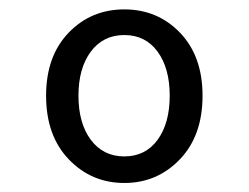

<svg xmlns="http://www.w3.org/2000/svg" viewBox="-20 -829 540 417"><path d="M80.1 -621.1Q80.1 -707 128.9 -757.8Q177.7 -808.6 250 -808.6Q322.3 -808.6 371.1 -757.8Q419.9 -707 419.9 -621.1Q419.9 -534.2 370.6 -482.9Q321.3 -431.6 250 -431.6Q178.7 -431.6 129.4 -482.9Q80.1 -534.2 80.1 -621.1ZM177.2 -525.4Q204.1 -489.3 250 -489.3Q295.9 -489.3 322.3 -525.4Q348.6 -561.5 348.6 -621.1Q348.6 -680.7 322.3 -716.8Q295.9 -752.9 250 -752.9Q204.1 -752.9 177.2 -716.8Q150.4 -680.7 150.4 -621.1Q150.4 -561.5 177.2 -525.4Z"/></svg>

Font: GenEi Gothic M Regular
Style: Regular
Weight: 400
Designer: o_tamon (Modified); [Source Han Sans]
Ryoko NISHIZUKA  (kana & ideographs); Paul D. Hunt (Latin, Greek & Cyrillic); Wenl
Version: Version 1.1a;Original Version 1.004